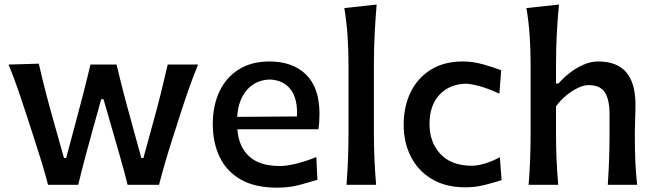

<svg xmlns="http://www.w3.org/2000/svg" viewBox="-20 -821 2915 853"><path d="M193.4 0Q180.2 -50.8 164.8 -101.3Q149.4 -151.9 132.3 -203.6L101.6 -298.8Q82.5 -357.9 62.5 -416.3Q42.5 -474.6 18.1 -534.2L152.3 -538.1Q166.5 -476.1 184.3 -407.2Q202.1 -338.4 220.2 -275.4L264.2 -119.1H273.9L316.9 -279.3Q334 -342.8 350.3 -406.2Q366.7 -469.7 381.8 -534.2H498Q512.2 -473.1 529.1 -408.2Q545.9 -343.3 563.5 -280.8L607.9 -119.1H617.2L662.1 -283.2Q679.2 -344.2 695.8 -411.4Q712.4 -478.5 725.1 -534.2H859.9Q835.9 -475.1 815.4 -416.3Q794.9 -357.4 776.4 -298.8L746.1 -204.6Q729.5 -152.8 714.4 -101.1Q699.2 -49.3 686.5 0H546.9Q532.7 -57.6 515.1 -118.9Q497.6 -180.2 481.4 -236.3L439.9 -380.4H429.7L389.2 -234.9Q373.5 -178.7 357.4 -118.2Q341.3 -57.6 327.6 0Z M1210.9 12.7Q1112.3 12.7 1049.1 -23.7Q985.8 -60.1 955.6 -124Q925.3 -188 925.3 -270Q925.3 -351.1 954.6 -413.8Q983.9 -476.6 1040.3 -512.2Q1096.7 -547.9 1176.8 -547.9Q1280.8 -547.9 1340.1 -489.3Q1399.4 -430.7 1399.4 -315.4Q1399.4 -276.4 1394.5 -246.6H1034.7Q1040 -170.4 1086.2 -127Q1132.3 -83.5 1223.6 -83.5Q1254.9 -83.5 1299.3 -94.7Q1343.8 -106 1385.3 -123.5L1390.1 -22Q1357.4 -12.2 1312 0.2Q1266.6 12.7 1210.9 12.7ZM1299.3 -303.7Q1303.2 -381.8 1271.2 -423.6Q1239.3 -465.3 1178.2 -467.8Q1114.7 -465.3 1076.4 -420.7Q1038.1 -376 1033.7 -301.8Z M1519.5 0Q1523.9 -58.6 1526.1 -113.3Q1528.3 -168 1528.3 -234.4V-531.2Q1528.3 -598.1 1524.2 -660.9Q1520 -723.6 1509.8 -785.2L1653.3 -800.8Q1647.9 -736.3 1644.5 -669.7Q1641.1 -603 1641.1 -531.2V-234.4Q1641.1 -168 1643.6 -113.3Q1646 -58.6 1650.9 0Z M2047.4 11.2Q1960.4 11.2 1899.2 -25.1Q1837.9 -61.5 1805.7 -124.5Q1773.4 -187.5 1773.4 -267.1Q1773.4 -347.2 1804 -410.6Q1834.5 -474.1 1893.3 -511Q1952.1 -547.9 2036.6 -547.9Q2081.5 -547.9 2127.9 -534.7Q2174.3 -521.5 2206.5 -508.8L2198.7 -404.8Q2147 -428.7 2107.7 -439Q2068.4 -449.2 2048.3 -449.2Q1976.1 -446.8 1932.1 -399.7Q1888.2 -352.5 1888.2 -270Q1888.2 -189.9 1935.3 -138.2Q1982.4 -86.4 2072.8 -84.5Q2100.1 -84.5 2133.3 -94.2Q2166.5 -104 2200.7 -122.6L2208.5 -20.5Q2178.7 -11.2 2136 0Q2093.3 11.2 2047.4 11.2Z M2328.6 0Q2333 -58.6 2335.2 -113.3Q2337.4 -168 2337.4 -234.4V-531.2Q2337.4 -598.1 2333.3 -660.9Q2329.1 -723.6 2318.8 -785.2L2463.4 -800.8Q2457 -736.3 2453.6 -669.7Q2450.2 -603 2450.2 -531.2V-450.2H2461.4Q2481 -473.1 2509.3 -495.6Q2537.6 -518.1 2570.8 -533Q2604 -547.9 2637.2 -547.9Q2721.7 -547.9 2762.5 -499.5Q2803.2 -451.2 2803.2 -356.9Q2803.2 -322.3 2801.8 -290.8Q2800.3 -259.3 2800.3 -234.4Q2800.3 -168 2802.2 -113.3Q2804.2 -58.6 2810.5 0H2680.2Q2684.1 -58.6 2686 -112.5Q2688 -166.5 2688 -228.5V-313.5Q2688 -377.9 2667.5 -410.4Q2647 -442.9 2593.8 -442.9Q2573.2 -442.9 2546.9 -430.2Q2520.5 -417.5 2494.9 -396.2Q2469.2 -375 2450.2 -348.6V-228.5Q2450.2 -166.5 2452.6 -112.5Q2455.1 -58.6 2460 0Z"/></svg>

Font: Pinar DS4-Medium
Style: Regular
Weight: 500
Designer: Amin Abedi
Version: Version 2.000